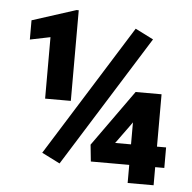

<svg xmlns="http://www.w3.org/2000/svg" viewBox="-51 -759 811 810"><g transform="rotate(5 354.5 -354.0)"><path d="M250 -324.2H141.1V-584.5L55.2 -566.9V-648.4L240.7 -708H250ZM225.6 -57.1 148.9 -95.7 496.1 -651.4 572.8 -612.8ZM628.9 -163.6H667.5V-76.7H628.9V0H519V-76.7H356.4L349.1 -147.5L519 -385.3H628.9ZM451.7 -163.6H519V-256.8L511.2 -245.6Z"/></g></svg>

Font: Roboto
Style: Regular
Weight: 900
Designer: Google
Version: Version 2.001171; 2014